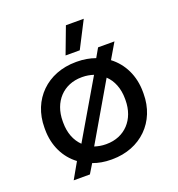

<svg xmlns="http://www.w3.org/2000/svg" viewBox="-137 -836 917 991"><g transform="rotate(-20 321.0 -341.0)"><path d="M358 -578 433 -724H335L280 -578ZM99 42H188L219 -9C249 2 282 8 318 8H324C480 8 591 -101 591 -255V-265C591 -354 554 -428 492 -475L542 -560H452L424 -511C393 -522 360 -528 324 -528H318C161 -528 50 -419 50 -265V-255C50 -166 87 -92 149 -46ZM201 -122C168 -154 150 -200 150 -256V-264C150 -371 219 -444 319 -444H323C345 -444 365 -440 384 -434ZM319 -76C297 -76 277 -80 258 -86L440 -398C473 -367 492 -320 492 -264V-256C492 -149 423 -76 323 -76Z"/></g></svg>

Font: Fixel Display Medium
Style: Regular
Weight: 500
Designer: AlfaBravo + MacPaw
Foundry: Kyrylo Tkachov, Marchela Mozhyna, Serhii Makarenko, Maria Weinstein, Zakhar Kryvoshyya
Version: Version 1.211